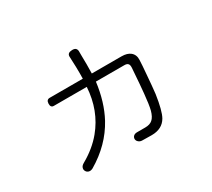

<svg xmlns="http://www.w3.org/2000/svg" viewBox="-129 -958 1258 1138"><g transform="rotate(-30 500.0 -389.0)"><path d="M428.7 -700.2Q430.7 -664.1 431.6 -627Q432.6 -583 431.6 -546.9H205.1Q182.6 -546.9 181.6 -520.5Q180.7 -493.2 202.1 -493.2H427.7Q418 -336.9 326.2 -225.6Q271.5 -159.2 186.5 -111.3Q170.9 -102.5 167 -89.8Q163.1 -77.1 169.9 -66.4Q175.8 -55.7 188.5 -52.7Q201.2 -49.8 215.8 -57.6Q351.6 -137.7 420.9 -264.6Q473.6 -362.3 490.2 -493.2H685.5Q704.1 -493.2 710.9 -483.4Q716.8 -475.6 715.8 -458Q707 -334 702.1 -288.1Q695.3 -216.8 686.5 -181.6Q675.8 -142.6 657.2 -127Q639.6 -111.3 607.4 -111.3H551.8Q535.2 -111.3 526.4 -102.5Q518.6 -94.7 518.6 -83Q519.5 -71.3 528.3 -63.5Q538.1 -53.7 554.7 -53.7L618.2 -52.7Q690.4 -52.7 721.7 -106.4Q744.1 -145.5 759.8 -252Q765.6 -301.8 771.5 -377.9Q777.3 -443.4 778.3 -474.6Q780.3 -509.8 756.8 -529.3Q735.4 -546.9 696.3 -546.9H493.2Q494.1 -576.2 494.1 -610.4Q494.1 -630.9 493.2 -673.8V-700.2Q491.2 -727.5 460 -725.6Q428.7 -724.6 428.7 -700.2Z"/></g></svg>

Font: GulimChe
Style: Regular
Weight: 400
Monospace: yes
Version: Version 2.21